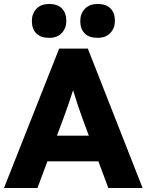

<svg xmlns="http://www.w3.org/2000/svg" viewBox="-21 -944 736 964"><path d="M-1 0 276 -700H420L695 0H523L473 -134H217L167 0ZM299 -354 265 -263H425L391 -355Q380 -385 368 -421Q356 -457 346 -491Q335 -457 323.5 -423Q312 -389 299 -354ZM469 -754Q426 -754 404 -776.5Q382 -799 382 -839Q382 -875 405 -899.5Q428 -924 469 -924Q512 -924 534 -901.5Q556 -879 556 -839Q556 -803 533 -778.5Q510 -754 469 -754ZM226 -754Q183 -754 161 -776.5Q139 -799 139 -839Q139 -875 161.5 -899.5Q184 -924 226 -924Q268 -924 290 -901.5Q312 -879 312 -839Q312 -803 289.5 -778.5Q267 -754 226 -754Z"/></svg>

Font: Lexend
Style: Bold
Weight: 700
Designer: Bonnie Shaver-Troup, Thomas Jockin
Foundry: Lexend
Version: Version 1.007; ttfautohint (v1.8.3)